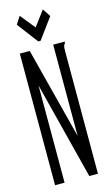

<svg xmlns="http://www.w3.org/2000/svg" viewBox="-123 -834 495 878"><g transform="rotate(-15 125.0 -395.5)"><path d="M23 -623H70L181 -191V-623H235V-616Q229 -610 227.5 -603Q226 -596 226 -579V0H185L68 -460V0H23ZM177 -791 202 -753 130 -655H119L44 -754L67 -790L124 -720Z"/></g></svg>

Font: Inconsolata UltraCondensed
Style: Regular
Weight: 400
Width: 1
Monospace: yes
Designer: Raph Levien, Cyreal, Brenton Simpson
Foundry: Raph Levien, Cyreal, Google
Version: Version 3.000; ttfautohint (v1.8.2.53-6de2)